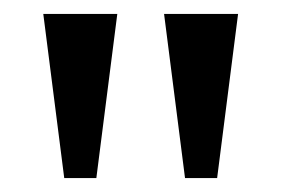

<svg xmlns="http://www.w3.org/2000/svg" viewBox="-20 -735 403 275"><path d="M42 -715H148L118 -480H72ZM215 -715H321L291 -480H245Z"/></svg>

Font: Volkhov
Style: Regular
Weight: 400
Designer: Cyreal (www.cyreal.org)
Foundry: Cyreal (www.cyreal.org)
Version: Version 1.010